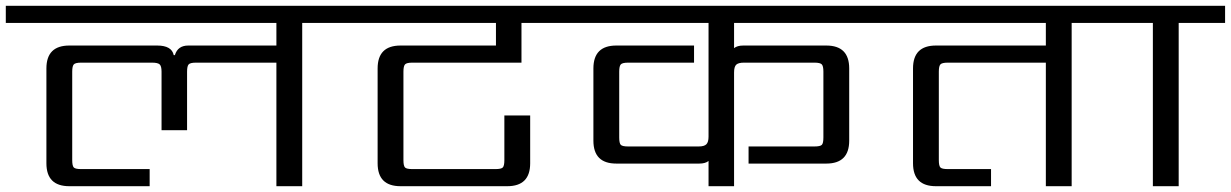

<svg xmlns="http://www.w3.org/2000/svg" viewBox="-40 -642 4244 662"><path d="M1162 -622V-563H1002V0H913V-426H636Q616 -426 610.5 -420Q605 -414 605 -395V-193H517V-395Q517 -414 510.5 -420Q504 -426 484 -426H240Q220 -426 214.5 -420Q209 -414 209 -395V-90Q209 -70 214.5 -64.5Q220 -59 240 -59H476V0H199Q120 0 120 -79V-406Q120 -485 199 -485H502Q552 -485 559 -452H563Q573 -485 609 -485H913V-563H-20V-622Z M1758 -426H1382Q1362 -426 1356.5 -420Q1351 -414 1351 -395V-90Q1351 -70 1356.5 -64.5Q1362 -59 1382 -59H1668Q1688 -59 1693.5 -64.5Q1699 -70 1699 -90V-244H1788V-79Q1788 0 1709 0H1341Q1262 0 1262 -79V-406Q1262 -485 1341 -485H1670V-563H1122V-622H1926V-563H1758Z M3008 -563H2491V-476Q2502 -485 2523 -485H2809Q2888 -485 2888 -406V-157Q2888 -78 2809 -78H2541V-137H2768Q2788 -137 2793.5 -142.5Q2799 -148 2799 -168V-395Q2799 -414 2793.5 -420Q2788 -426 2768 -426H2525Q2506 -426 2498.5 -419Q2491 -412 2491 -392V0H2403V-87Q2392 -78 2371 -78H2085Q2006 -78 2006 -157V-406Q2006 -485 2085 -485H2353V-426H2126Q2106 -426 2100.5 -420Q2095 -414 2095 -395V-168Q2095 -148 2100.5 -142.5Q2106 -137 2126 -137H2369Q2388 -137 2395.5 -144.5Q2403 -152 2403 -171V-563H1886V-622H3008Z M3815 -622V-563H3655V0H3566V-426H3228Q3208 -426 3202.5 -420Q3197 -414 3197 -395V-90Q3197 -70 3202.5 -64.5Q3208 -59 3228 -59H3377V0H3187Q3108 0 3108 -79V-406Q3108 -485 3187 -485H3566V-563H2968V-622Z M4184 -622V-563H4024V0H3935V-563H3775V-622Z"/></svg>

Font: Sarpanch
Style: Regular
Weight: 400
Designer: Manushi Parikh (Devanagari and Latin), Jyotish Sonowal (Devanagari)
Foundry: Indian Type Foundry
Version: Version 2.004;PS 1.0;hotconv 1.0.78;makeotf.lib2.5.61930; tt